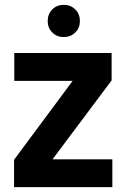

<svg xmlns="http://www.w3.org/2000/svg" viewBox="-20 -773 523 793"><path d="M441 -441C441 -441 441 -554 441 -554C441 -554 39 -554 39 -554C39 -554 39 -439 39 -439C39 -439 280 -439 280 -439C280 -439 38 -113 38 -113C38 -113 38 0 38 0C38 0 444 0 444 0C444 0 444 -115 444 -115C444 -115 197 -115 197 -115C197 -115 441 -441 441 -441ZM243 -620C243 -620 243 -620 243 -620C262 -620 278 -626 291 -639C304 -652 310 -667 310 -686C310 -686 310 -686 310 -686C310 -705 304 -721 291 -734C278 -747 262 -753 243 -753C243 -753 243 -753 243 -753C224 -753 209 -747 196 -734C183 -721 177 -705 177 -686C177 -686 177 -686 177 -686C177 -667 183 -652 196 -639C209 -626 224 -620 243 -620Z"/></svg>

Font: Girnar Poppins
Style: SemiBold
Weight: 500
Designer: Ninad Kale (Devanagari), Jonny Pinhorn (Latin)
Foundry: Indian Type Foundry
Version: ""